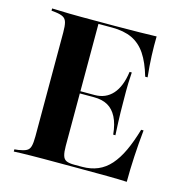

<svg xmlns="http://www.w3.org/2000/svg" viewBox="-89 -656 718 740"><g transform="rotate(15 270.0 -285.5)"><path d="M146 -2.4Q121 -2.4 98.8 -2Q76.6 -1.6 59.3 -1.2Q41.9 -0.8 29.8 0V-8.9L45.2 -10.5Q66.1 -13.7 77 -19.4Q87.9 -25 91.5 -38.7Q95.2 -52.4 95.2 -78.2V-492.7Q95.2 -518.5 91.5 -532.3Q87.9 -546 77 -552Q66.1 -558.1 45.2 -560.5L29.8 -562.1V-571Q41.9 -571 59.3 -570.2Q76.6 -569.4 98.8 -569Q121 -568.5 146 -568.5H157.3H279Q338.7 -568.5 379 -569.4Q419.4 -570.2 446.8 -571Q446 -533.9 447.6 -494Q449.2 -454 454 -409.7H444.4Q429 -462.9 406.9 -496Q384.7 -529 352 -544.4Q319.4 -559.7 271.8 -559.7H217.7V-72.6Q217.7 -48.4 221.8 -34.7Q225.8 -21 236.7 -16.1Q247.6 -11.3 267.7 -11.3H299.2Q333.9 -11.3 361.7 -23Q389.5 -34.7 411.3 -59.3Q433.1 -83.9 450.4 -121Q467.7 -158.1 482.3 -208.1H491.9Q486.3 -153.2 483.5 -101.2Q480.6 -49.2 480.6 0Q449.2 -1.6 403.2 -2Q357.3 -2.4 288.7 -2.4H157.3ZM191.9 -282.3V-291.1H346.8V-282.3ZM383.1 -162.1Q379 -204 365.3 -230.6Q351.6 -257.3 329.4 -269.8Q307.3 -282.3 274.2 -282.3V-291.1Q318.5 -291.1 346 -321.8Q373.4 -352.4 381.5 -412.1H390.3Q387.1 -362.9 387.5 -336.3Q387.9 -309.7 387.9 -287.1Q387.9 -269.4 388.3 -252Q388.7 -234.7 389.5 -212.9Q390.3 -191.1 391.9 -162.1Z"/></g></svg>

Font: Playfair 144pt SemiCondensed
Style: Bold
Weight: 700
Width: 4
Designer: Claus Eggers Sørensen
Foundry: Claus Eggers Sørensen
Version: Version 2.203